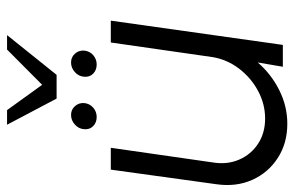

<svg xmlns="http://www.w3.org/2000/svg" viewBox="-173 -674 854 558"><g transform="rotate(-90 254.0 -395.0)"><path d="M-2.5 -192.5 40 -500H103.5L61 -204Q54 -162 69 -127.2Q84 -92.5 115.2 -72Q146.5 -51.5 188.5 -51.5Q230.5 -51.5 268.8 -72Q307 -92.5 333.5 -127.2Q360 -162 367 -204L409.5 -500H473L402.5 0H339L351.5 -73Q318 -34 271.2 -10.5Q224.5 13 173.5 13Q116.5 13 73.8 -14.8Q31 -42.5 10.2 -89Q-10.5 -135.5 -2.5 -192.5ZM193 -541Q177 -541 166.5 -551.2Q156 -561.5 157.5 -577.5Q158.5 -593 170.8 -604.2Q183 -615.5 199 -615.5Q214.5 -615.5 224.5 -604.2Q234.5 -593 233.5 -577.5Q232 -561.5 220.2 -551.2Q208.5 -541 193 -541ZM345.5 -541Q329.5 -541 319 -551.2Q308.5 -561.5 310 -577.5Q311 -593 323.2 -604.2Q335.5 -615.5 351.5 -615.5Q367 -615.5 377 -604.2Q387 -593 386 -577.5Q384.5 -561.5 372.8 -551.2Q361 -541 345.5 -541ZM246.5 -657.5 170.5 -801.5H213L286.5 -699.5L389 -801.5H431L315.5 -657.5Z"/></g></svg>

Font: Urbanist Light
Style: Italic
Weight: 300
Italic angle: -8°
Designer: Corey Hu
Foundry: Corey Hu
Version: Version 1.330; ttfautohint (v1.8.4.7-5d5b)